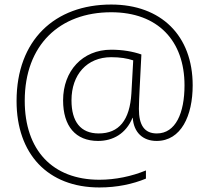

<svg xmlns="http://www.w3.org/2000/svg" viewBox="-20 -728 922 846"><path d="M829 -352C829 -571 690 -708 470 -708C221 -708 53 -551 53 -283C53 -49 191 98 418 98C496 98 565 83 623 59V23C560 49 488 64 418 64C211 64 89 -67 89 -284C89 -530 243 -674 470 -674C676 -674 793 -548 793 -352C793 -230 754 -140 671 -140C616 -140 592 -177 592 -248C592 -276 594 -307 595 -331L603 -488C566 -501 520 -509 470 -509C343 -509 258 -415 258 -286C258 -172 313 -107 412 -107C478 -107 535 -139 564 -209H565C569 -145 609 -107 670 -107C778 -107 829 -218 829 -352ZM295 -286C295 -399 363 -476 470 -476C509 -476 540 -471 567 -462L559 -317C552 -198 504 -140 415 -140C335 -140 295 -192 295 -286Z"/></svg>

Font: Noto Sans Arabic ExtLt
Style: Regular
Weight: 200
Designer: Monotype Design Team, Nadine Chahine, Nizar Qandah and Khaled Hosny
Foundry: Monotype Imaging Inc.
Version: Version 2.012